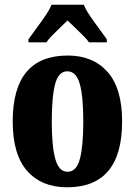

<svg xmlns="http://www.w3.org/2000/svg" viewBox="-20 -786 573 816"><path d="M265 10Q157 10 95.5 -59.5Q34 -129 34 -270Q34 -550 268 -550Q375 -550 437 -480.5Q499 -411 499 -270Q499 10 265 10ZM267 -56Q305 -56 319.5 -110.5Q334 -165 334 -270Q334 -376 319 -429.5Q304 -483 266 -483Q229 -483 214.5 -429.5Q200 -376 200 -270Q200 -165 215 -110.5Q230 -56 267 -56ZM101 -619Q114 -638 133.5 -664Q153 -690 171.5 -717Q190 -744 199 -766H336Q345 -744 363.5 -717Q382 -690 401.5 -664Q421 -638 434 -619V-606H358Q353 -615 335.5 -632.5Q318 -650 299 -668.5Q280 -687 267 -699Q254 -686 236 -669Q218 -652 202 -635.5Q186 -619 177 -606H101Z"/></svg>

Font: Noto Serif Armenian ExtraCondensed Black
Style: Regular
Weight: 900
Width: 2
Designer: Monotype Design Team
Foundry: Monotype Imaging Inc.
Version: Version 2.008; ttfautohint (v1.8.4.7-5d5b)